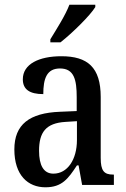

<svg xmlns="http://www.w3.org/2000/svg" viewBox="-20 -786 537 816"><path d="M194 -619V-606H237C288 -646 364 -721 385 -756V-766H275C258 -721 222 -665 194 -619ZM173 10C244 10 270 -27 307 -83H314L329 0H464V-44H461C422 -44 408 -60 408 -115V-374C408 -500 352 -547 241 -547C146 -547 77 -514 77 -449C77 -406 106 -386 164 -386C164 -451 178 -495 235 -495C295 -495 306 -447 306 -373V-314L235 -311C105 -306 41 -257 41 -151C41 -41 99 10 173 10ZM207 -48C165 -48 146 -84 146 -145C146 -223 174 -263 259 -268L307 -271V-191C307 -108 267 -48 207 -48Z"/></svg>

Font: Noto Serif Thai Condensed Medium
Style: Regular
Weight: 500
Width: 3
Designer: Monotype Design Team
Foundry: Monotype Imaging Inc.
Version: Version 2.002